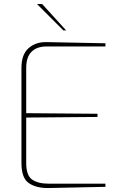

<svg xmlns="http://www.w3.org/2000/svg" viewBox="-20 -944 619 967"><path d="M88 -123V-602Q88 -670 124 -701.5Q160 -733 214 -732L511 -726V-710H214Q166 -710 139 -683.5Q112 -657 112 -602V-374L471 -371V-355L112 -352V-123Q112 -60 142 -39.5Q172 -19 224 -19H511V-3L225 3Q163 4 125.5 -21.5Q88 -47 88 -123ZM166 -924H192L313 -791H299Z"/></svg>

Font: Exo Thin
Style: Regular
Weight: 250
Designer: Natanael Gama
Foundry: Natanael Gama
Version: Version 1.500; ttfautohint (v1.6)